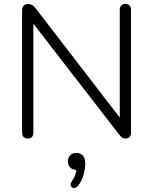

<svg xmlns="http://www.w3.org/2000/svg" viewBox="-20 -696 776 973"><path d="M92 -25V-644Q92 -659 100.5 -667.5Q109 -676 122 -676Q144 -676 159 -656L587 -100V-646Q587 -660 594.5 -668Q602 -676 616 -676Q629 -676 636.5 -668Q644 -660 644 -646V-25Q644 6 616 6Q605 6 597 -0.5Q589 -7 580 -19L149 -576V-25Q149 6 121 6Q107 6 99.5 -2Q92 -10 92 -25ZM355 257Q348 257 343 252Q338 247 338 240Q338 231 345 221Q364 195 367 165Q347 164 335.5 152.5Q324 141 324 122Q324 103 335.5 91Q347 79 367 79Q388 79 400 92.5Q412 106 412 132Q412 161 402.5 192.5Q393 224 376 245Q365 257 355 257Z"/></svg>

Font: SN Pro Light
Style: Regular
Weight: 300
Designer: Tobias Whetton
Foundry: Supernotes
Version: Version 1.002